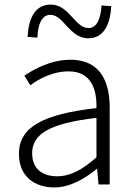

<svg xmlns="http://www.w3.org/2000/svg" viewBox="-20 -809 587 842"><path d="M218 13C286 13 350 -24 404 -68H406L412 0H461V-338C461 -456 416 -547 289 -547C202 -547 128 -505 87 -477L113 -435C150 -463 211 -496 281 -496C382 -496 405 -414 403 -335C168 -308 63 -252 63 -134C63 -35 132 13 218 13ZM230 -36C171 -36 121 -64 121 -137C121 -219 193 -268 403 -292V-119C340 -64 289 -36 230 -36ZM367 -641C440 -641 464 -711 468 -782L425 -785C422 -730 406 -686 368 -686C309 -686 283 -789 203 -789C128 -789 105 -720 101 -647L144 -644C146 -702 163 -744 201 -744C259 -744 285 -641 367 -641Z"/></svg>

Font: Noto Sans CJK KR Light
Style: Regular
Weight: 300
Designer: Ryoko NISHIZUKA (kana & ideographs); Paul D. Hunt (Latin, Greek & Cyrillic); Wenlong ZHANG (bopomofo); Sandoll Communica
Foundry: Adobe Systems Incorporated
Version: Version 1.004;PS 1.004;hotconv 1.0.82;makeotf.lib2.5.63406